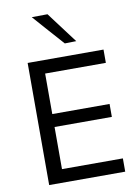

<svg xmlns="http://www.w3.org/2000/svg" viewBox="-103 -1036 800 1104"><g transform="rotate(-10 297.0 -484.5)"><path d="M92.5 0V-713H535.5V-635.5H181V-399H515.5V-323.5H181V-77.5H536.5V0ZM322.5 -786.5Q282.5 -831 242.8 -876Q203 -921 161.5 -968L253.5 -969Q287.5 -924 321.5 -878.5Q355.5 -833 389.5 -788Z"/></g></svg>

Font: Commissioner
Style: Regular
Weight: 400
Designer: Kostas Bartsokas
Foundry: Kostas Bartsokas
Version: Version 1.000; ttfautohint (v1.8.3)